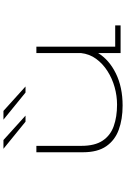

<svg xmlns="http://www.w3.org/2000/svg" viewBox="176 -912 748 1140"><g transform="rotate(-90 550.0 -342.0)"><path d="M493 12Q412.5 12 350 -10.8Q287.5 -33.5 251.8 -85Q216 -136.5 216 -223V-500H254V-233Q254 -153 284.8 -106.8Q315.5 -60.5 370.8 -40.8Q426 -21 499 -21Q551 -21 602.8 -35.5Q654.5 -50 698.2 -78Q742 -106 770.8 -145.5Q799.5 -185 805 -235.5V-500H843V-32H969V0H805V-133.5Q765 -68 683.8 -28Q602.5 12 493 12ZM570.5 -564.5 409.5 -695.5H461.5L606.5 -564.5ZM397.5 -564.5 236.5 -695.5H288.5L433.5 -564.5Z"/></g></svg>

Font: Trispace Expanded Thin
Style: Regular
Weight: 100
Width: 7
Designer: Tyler Finck
Foundry: Etcetera Type Company
Version: Version 1.210; ttfautohint (v1.8.3)